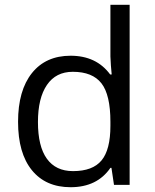

<svg xmlns="http://www.w3.org/2000/svg" viewBox="-20 -780 653 810"><path d="M450.2 -71.8H445.8Q389.6 9.8 277.8 9.8Q172.9 9.8 114.5 -62Q56.2 -133.8 56.2 -266.1Q56.2 -398.4 114.7 -471.7Q173.3 -544.9 277.8 -544.9Q386.7 -544.9 444.8 -465.8H451.2L447.8 -504.4L445.8 -542V-759.8H526.9V0H460.9ZM288.1 -58.1Q371.1 -58.1 408.4 -103.3Q445.8 -148.4 445.8 -249V-266.1Q445.8 -379.9 408 -428.5Q370.1 -477.1 287.1 -477.1Q215.8 -477.1 178 -421.6Q140.1 -366.2 140.1 -265.1Q140.1 -162.6 177.7 -110.4Q215.3 -58.1 288.1 -58.1Z"/></svg>

Font: f5_51262 
Style: Regular
Weight: 400
Foundry: Ascender Corporation
Version: Version 1.10